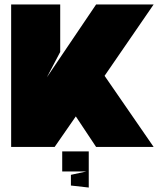

<svg xmlns="http://www.w3.org/2000/svg" viewBox="-20 -659 725 861"><path d="M449 -319 669 0H411L320 -137L225 0H30V-639H250V-426L190 -312L411 -639H669ZM298 173V125L367 110H259V20H378V182Z"/></svg>

Font: Banana Brick
Style: Regular
Weight: 400
Designer: artmaker
Foundry: artmaker
Version: Version 4.000 2011 initial release